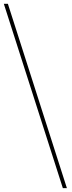

<svg xmlns="http://www.w3.org/2000/svg" viewBox="-57 -846 371 996"><path d="M-16.1 -826.2 290 129.9H269L-37.1 -826.2Z"/></svg>

Font: Montserrat-Hairline
Style: Regular
Weight: 250
Designer: Julieta Ulanovsky
Foundry: Julieta Ulanovsky
Version: Version 1.000;PS 002.000;hotconv 1.0.70;makeotf.lib2.5.58329